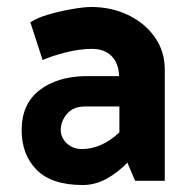

<svg xmlns="http://www.w3.org/2000/svg" viewBox="-20 -518 543 550"><path d="M154 -145Q154 -171 172 -192Q190 -213 224 -213H322V-139Q297 -115 269.5 -103Q242 -91 215 -91Q197 -91 183.5 -98.5Q170 -106 162 -118.5Q154 -131 154 -145ZM102 -346Q129 -358 169 -368Q209 -378 243 -378Q279 -378 299.5 -357.5Q320 -337 321 -301V-300H226Q144 -299 93 -259.5Q42 -220 42 -145Q42 -75 85 -31.5Q128 12 217 12Q253 12 285.5 -6Q318 -24 345 -52L367 0H452V-319Q452 -371 423.5 -411.5Q395 -452 347 -475Q299 -498 241 -498Q221 -498 186.5 -492Q152 -486 119 -476.5Q86 -467 67 -454Z"/></svg>

Font: Catamaran
Style: Bold
Weight: 700
Designer: Pria Ravichandran
Version: Version 2.000